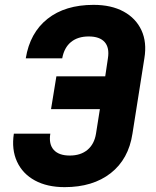

<svg xmlns="http://www.w3.org/2000/svg" viewBox="-20 -760 640 790"><path d="M246 10Q174 10 123.5 -17.5Q73 -45 50 -95Q27 -145 37 -210H187Q180 -167 201 -143.5Q222 -120 267 -120Q312 -120 340 -143.5Q368 -167 375 -210L391 -311H190L212 -446H413L424 -520Q431 -564 410.5 -587Q390 -610 345 -610Q300 -610 272 -587Q244 -564 236 -520H86Q103 -625 175.5 -682.5Q248 -740 365 -740Q438 -740 488.5 -712.5Q539 -685 562 -635.5Q585 -586 574 -520L525 -210Q509 -105 435.5 -47.5Q362 10 246 10Z"/></svg>

Font: JetBrains Mono NL ExtraBold
Style: Italic
Weight: 800
Italic angle: -9°
Monospace: yes
Designer: Philipp Nurullin, Konstantin Bulenkov
Foundry: JetBrains
Version: Version 2.305; ttfautohint (v1.8.4.7-5d5b)